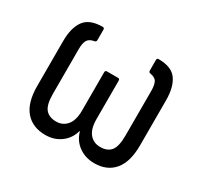

<svg xmlns="http://www.w3.org/2000/svg" viewBox="-113 -638 823 789"><g transform="rotate(30 298.5 -243.5)"><path d="M183 8Q122 8 88 -31.5Q54 -71 54 -150V-363Q54 -426 79 -460.5Q104 -495 166 -495Q174 -495 174 -486V-437Q174 -428 166 -427Q142 -423 134 -408.5Q126 -394 126 -367V-154Q126 -103 143 -82.5Q160 -62 194 -62Q225 -62 244.5 -85Q264 -108 264 -154V-336Q264 -345 272 -345H325Q333 -345 333 -336V-154Q333 -108 352 -85Q371 -62 403 -62Q437 -62 453.5 -82.5Q470 -103 470 -154V-367Q470 -394 462.5 -408.5Q455 -423 430 -427Q423 -428 423 -437V-486Q423 -495 431 -495Q493 -495 517.5 -460.5Q542 -426 542 -363V-150Q542 -71 508.5 -31.5Q475 8 415 8Q373 8 341.5 -14.5Q310 -37 299 -76H297Q287 -38 256 -15Q225 8 183 8Z"/></g></svg>

Font: Sofia Sans Cond
Style: Regular
Weight: 400
Width: 3
Designer: Botio Nikoltchev, Ani Petrova
Foundry: lettersoup
Version: Version 4.100; ttfautohint (v1.8.3)